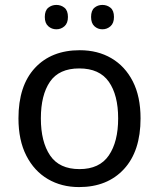

<svg xmlns="http://www.w3.org/2000/svg" viewBox="-20 -750 645 780"><path d="M551 -269Q551 -136 483.5 -63Q416 10 301 10Q230 10 174.5 -22.5Q119 -55 87 -117.5Q55 -180 55 -269Q55 -402 122 -474Q189 -546 304 -546Q377 -546 432.5 -513.5Q488 -481 519.5 -419.5Q551 -358 551 -269ZM146 -269Q146 -174 183.5 -118.5Q221 -63 303 -63Q384 -63 422 -118.5Q460 -174 460 -269Q460 -364 422 -418Q384 -472 302 -472Q220 -472 183 -418Q146 -364 146 -269ZM162 -681Q162 -707 176 -718.5Q190 -730 209 -730Q228 -730 242 -718.5Q256 -707 256 -681Q256 -656 242 -643.5Q228 -631 209 -631Q190 -631 176 -643.5Q162 -656 162 -681ZM350 -681Q350 -707 363.5 -718.5Q377 -730 396 -730Q415 -730 429 -718.5Q443 -707 443 -681Q443 -656 429 -643.5Q415 -631 396 -631Q377 -631 363.5 -643.5Q350 -656 350 -681Z"/></svg>

Font: TSCustom
Style: Regular
Weight: 400
Designer: Monotype Design Team
Foundry: Monotype Imaging Inc.
Version: Version 2.004; ttfautohint (v1.8.3) -l 8 -r 50 -G 200 -x 14 